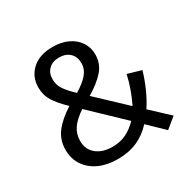

<svg xmlns="http://www.w3.org/2000/svg" viewBox="-154 -871 1072 1054"><g transform="rotate(-30 381.5 -344.5)"><path d="M485 -549Q485 -490 447.5 -447.5Q410 -405 344 -366L520 -200Q560 -281 580 -369L666 -344Q631 -228 577 -147L689 -42L623 12L526 -82Q483 -35 429 -11.5Q375 12 305 12Q239 12 188.5 -11Q138 -34 109.5 -76.5Q81 -119 81 -175Q81 -237 116 -283.5Q151 -330 220 -374Q170 -422 146.5 -460Q123 -498 123 -546Q123 -614 170.5 -657.5Q218 -701 302 -701Q356 -701 397.5 -681.5Q439 -662 462 -627Q485 -592 485 -549ZM213 -547Q213 -511 232 -482.5Q251 -454 292 -415Q343 -446 369 -476.5Q395 -507 395 -544Q395 -586 370 -609.5Q345 -633 303 -633Q261 -633 237 -609Q213 -585 213 -547ZM175 -178Q175 -123 213.5 -92Q252 -61 315 -61Q362 -61 400 -79Q438 -97 473 -133L273 -324Q223 -291 199 -256.5Q175 -222 175 -178Z"/></g></svg>

Font: Wolseley Sans
Style: Regular
Weight: 400
Designer: Carrois Corporate & Edenspiekermann AG
Foundry: Carrois Corporate GbR & Edenspiekermann AG
Version: Version 4.202